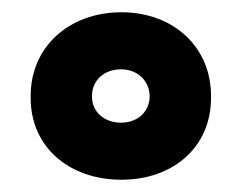

<svg xmlns="http://www.w3.org/2000/svg" viewBox="-20 -700 394 313"><path d="M30 -544V-540C30 -461 92 -407 178 -407C263 -407 324 -461 324 -540V-544C324 -623 263 -680 178 -680C92 -680 30 -623 30 -544ZM130 -542V-544C130 -569 150 -587 177 -587C204 -587 223 -569 224 -544V-542C223 -517 204 -500 177 -500C151 -500 130 -517 130 -542Z"/></svg>

Font: LT Wave Alt Black
Style: Regular
Weight: 900
Designer: Daniel Lyons
Version: Version 2.5 (Glyphs App)